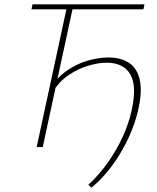

<svg xmlns="http://www.w3.org/2000/svg" viewBox="-20 -678 725 885"><path d="M402 187 387 174Q437 128 477.5 70.5Q518 13 546 -48.5Q574 -110 586 -166Q612 -280 581 -334.5Q550 -389 471 -389Q434 -389 388 -375.5Q342 -362 298 -333Q254 -304 224 -255L210 -270Q244 -322 290 -353.5Q336 -385 386 -399Q436 -413 479 -413Q539 -413 576.5 -387Q614 -361 625 -306.5Q636 -252 616 -167Q603 -110 574 -46Q545 18 501.5 79Q458 140 402 187ZM149 0 291 -658H319L177 0ZM125 -635 130 -658H646L641 -635Z"/></svg>

Font: Ysabeau Infant Thin
Style: Italic
Weight: 250
Italic angle: -12°
Designer: Christian Thalmann (Catharsis Fonts)
Version: Version 2.001;gftools[0.9.30]; featfreeze: ss01,ss02,lnum